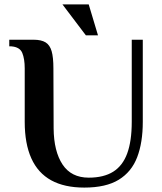

<svg xmlns="http://www.w3.org/2000/svg" viewBox="-20 -840 734 870"><path d="M362 10Q272 10 212 -23Q152 -56 122 -122.5Q92 -189 92 -288V-530Q92 -573 81 -600Q70 -627 31 -630H22V-660H132Q167 -660 186.5 -648Q206 -636 214 -608Q222 -580 222 -530L223 -258Q224 -154 263.5 -94.5Q303 -35 382 -35Q450 -35 493 -62Q536 -89 556.5 -145Q577 -201 577 -288V-660H627V-288Q627 -194 601.5 -127.5Q576 -61 518 -25.5Q460 10 362 10ZM369 -680 263 -820H382L424 -680Z"/></svg>

Font: El Messiri
Style: Regular
Weight: 400
Designer: Mohamed Gaber
Foundry: Kief Type Foundry
Version: Version 2.020